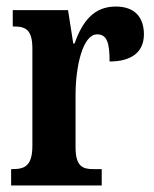

<svg xmlns="http://www.w3.org/2000/svg" viewBox="-20 -567 472 587"><path d="M14 0H291V-50H265C233 -50 211 -58 211 -117V-277C211 -364 233 -462 277 -462C308 -462 315 -434 315 -379C381 -379 420 -407 420 -462C420 -512 394 -547 334 -547C269 -547 233 -505 208 -434H204L188 -536H19V-486H22C58 -486 79 -477 79 -418V-122C79 -59 55 -50 18 -50H14Z"/></svg>

Font: Noto Serif Sinhala ExtraCondensed
Style: Bold
Weight: 700
Width: 2
Designer: Jelle Bosma - Monotype Design Team
Foundry: Monotype Imaging Inc.
Version: Version 2.007